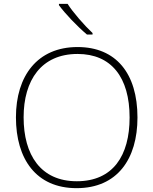

<svg xmlns="http://www.w3.org/2000/svg" viewBox="-20 -970 799 1000"><path d="M332 -950H287V-943C319 -899 382 -833 433 -790H462V-798C420 -837 359 -907 332 -950ZM696 -358C696 -588 584 -725 384 -725C175 -725 63 -575 63 -359C63 -142 168 10 379 10C591 10 696 -142 696 -358ZM103 -359C103 -552 195 -689 384 -689C560 -689 655 -567 655 -358C655 -160 569 -26 380 -26C192 -26 103 -163 103 -359Z"/></svg>

Font: Noto Sans Arabic ExtLt
Style: Regular
Weight: 200
Designer: Monotype Design Team, Nadine Chahine, Nizar Qandah and Khaled Hosny
Foundry: Monotype Imaging Inc.
Version: Version 2.012